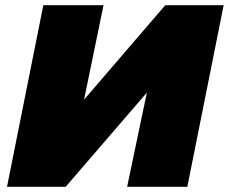

<svg xmlns="http://www.w3.org/2000/svg" viewBox="-20 -720 882 740"><path d="M147 -700H379L304 -336L617 -700H842L702 0H470L546 -363L233 0H7Z"/></svg>

Font: Argentum Sans Black
Style: Italic
Weight: 900
Italic angle: -11°
Designer: Julieta Ulanovsky (font), Cristiano Sobral (main changes and remaster)
Foundry: Julieta Ulanovsky (font), Cristiano Sobral (main changes and remaster)
Version: Version 2.007;June 15, 2022;FontCreator 14.0.0.2814 64-bit; 